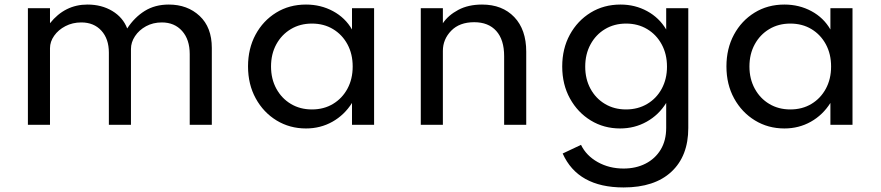

<svg xmlns="http://www.w3.org/2000/svg" viewBox="-20 -548 3866 843"><path d="M102.5 0H199.5V-336.5Q199.5 -365 217.8 -391Q236 -417 267.2 -433.2Q298.5 -449.5 337 -449.5Q392 -449.5 425 -413.5Q458 -377.5 458 -317V0H555V-333Q555 -362.5 572.8 -389.2Q590.5 -416 621.2 -432.8Q652 -449.5 690.5 -449.5Q746 -449.5 779.5 -412Q813 -374.5 813 -310.5V0H910V-337.5Q910 -428 856.5 -478Q803 -528 721 -528Q660.5 -528 615.5 -500Q570.5 -472 538.5 -423Q520 -471.5 473 -499.8Q426 -528 364 -528Q265 -528 199.5 -446V-512H102.5Z M1323.5 16Q1387 16 1439.5 -13.5Q1492 -43 1525.5 -96V0H1622.5V-512H1525.5V-418.5Q1496 -470 1442.2 -499Q1388.5 -528 1323.5 -528Q1250 -528 1192.5 -492.5Q1135 -457 1102 -395.8Q1069 -334.5 1069 -256.5Q1069 -177.5 1102.8 -116Q1136.5 -54.5 1194.2 -19.2Q1252 16 1323.5 16ZM1349.5 -67.5Q1297.5 -67.5 1257 -91.8Q1216.5 -116 1193.2 -158.8Q1170 -201.5 1170 -256Q1170 -311 1193.2 -353.5Q1216.5 -396 1257 -420.2Q1297.5 -444.5 1349.5 -444.5Q1402 -444.5 1442.2 -420.2Q1482.5 -396 1505.5 -353.5Q1528.5 -311 1528.5 -256Q1528.5 -201 1505.5 -158.5Q1482.5 -116 1442.2 -91.8Q1402 -67.5 1349.5 -67.5Z M1827.5 0H1924.5V-324.5Q1924.5 -375.5 1961 -413Q1997.5 -450.5 2062 -450.5Q2124.5 -450.5 2159 -412Q2193.5 -373.5 2193.5 -301.5V0H2290.5V-321Q2290.5 -418 2238 -473Q2185.5 -528 2096.5 -528Q2036 -528 1992 -504.5Q1948 -481 1924.5 -446V-512H1827.5Z M2718 275Q2854 275 2928 206Q3002 137 3002 14V-512H2905V-418.5Q2874.5 -470 2821.5 -499Q2768.5 -528 2704.5 -528Q2631 -528 2573.2 -492.5Q2515.5 -457 2482 -395.8Q2448.5 -334.5 2448.5 -256Q2448.5 -177 2482.5 -115.5Q2516.5 -54 2574 -19Q2631.5 16 2702.5 16Q2766.5 16 2819.5 -13.8Q2872.5 -43.5 2905 -96V13.5Q2905 69 2880.8 109Q2856.5 149 2814.2 170.5Q2772 192 2718 192Q2655 192 2604.5 163.8Q2554 135.5 2531 88L2450.5 126Q2517 275 2718 275ZM2728.5 -67.5Q2676.5 -67.5 2636 -91.8Q2595.5 -116 2572.5 -158.5Q2549.5 -201 2549.5 -255.5Q2549.5 -310.5 2572.8 -353.2Q2596 -396 2636.5 -420.2Q2677 -444.5 2729 -444.5Q2781 -444.5 2821.5 -420.2Q2862 -396 2885.2 -353.2Q2908.5 -310.5 2908.5 -255.5Q2908.5 -201 2885.5 -158.5Q2862.5 -116 2821.8 -91.8Q2781 -67.5 2728.5 -67.5Z M3424 16Q3487.5 16 3540 -13.5Q3592.5 -43 3626 -96V0H3723V-512H3626V-418.5Q3596.5 -470 3542.8 -499Q3489 -528 3424 -528Q3350.5 -528 3293 -492.5Q3235.5 -457 3202.5 -395.8Q3169.5 -334.5 3169.5 -256.5Q3169.5 -177.5 3203.2 -116Q3237 -54.5 3294.8 -19.2Q3352.5 16 3424 16ZM3450 -67.5Q3398 -67.5 3357.5 -91.8Q3317 -116 3293.8 -158.8Q3270.5 -201.5 3270.5 -256Q3270.5 -311 3293.8 -353.5Q3317 -396 3357.5 -420.2Q3398 -444.5 3450 -444.5Q3502.5 -444.5 3542.8 -420.2Q3583 -396 3606 -353.5Q3629 -311 3629 -256Q3629 -201 3606 -158.5Q3583 -116 3542.8 -91.8Q3502.5 -67.5 3450 -67.5Z"/></svg>

Font: Spartan Medium
Style: Regular
Weight: 500
Designer: Matt Bailey, Mirko Velimirovic
Foundry: Matt Bailey
Version: Version 1.003; ttfautohint (v1.8.3)